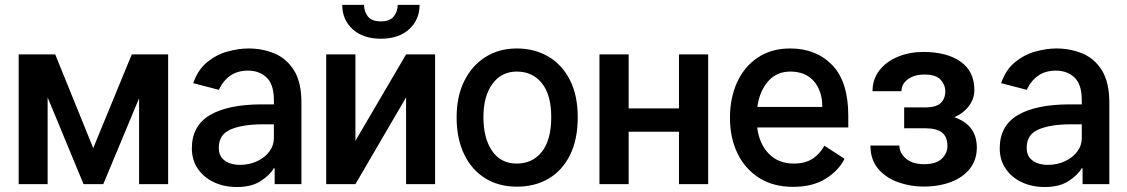

<svg xmlns="http://www.w3.org/2000/svg" viewBox="-20 -750 4591 782"><path d="M359.7 -146.7 516.7 -528.4H664.8V0H546.5V-349.8L400.6 0H320.3L174 -353.3V0H56.1V-528.4H204.9Z M1098.7 0V-64.3H1094.5Q1081.7 -39.4 1043.7 -13.8Q1005.7 11.7 945 11.7Q892.4 11.7 850.9 -8Q809.3 -27.7 785.3 -63.2Q761.4 -98.7 761.4 -145.6Q761.4 -237.9 835.4 -281.4Q909.4 -324.9 1047.6 -324.9H1095.5V-342Q1095.5 -406.2 1065.9 -434.3Q1036.2 -462.4 989.7 -462.4Q947.4 -462.4 917.8 -441.6Q888.1 -420.8 871.4 -384.2L767 -411.2Q786.2 -466.6 824.2 -497.3Q862.2 -528.1 907.1 -540.3Q952.1 -552.6 991.8 -552.6Q1049.4 -552.6 1098.5 -532Q1147.7 -511.4 1177.7 -463.1Q1207.7 -414.8 1207.7 -331.3V0ZM1095.5 -243.6H1048.3Q969.1 -243.6 920.1 -223Q871.1 -202.4 871.1 -148.4Q871.1 -121.1 884.6 -105.8Q898.1 -90.6 917.6 -84.5Q937.1 -78.5 956 -78.5Q996.1 -78.5 1027.7 -93.6Q1059.3 -108.7 1077.4 -133.2Q1095.5 -157.7 1095.5 -186.8Z M1427.6 -176.5 1633.9 -528.4H1752.1V0H1633.9V-353.3L1427.6 0H1308.6V-528.4H1427.6ZM1599.8 -730.1H1688.9Q1688.9 -669.7 1646.5 -631Q1604 -592.3 1530.9 -592.3Q1458.8 -592.3 1416.4 -631Q1373.9 -669.7 1373.9 -730.1H1462.7Q1462.7 -703.5 1478.2 -683.2Q1493.6 -663 1530.9 -663Q1568.2 -663 1584 -683.2Q1599.8 -703.5 1599.8 -730.1Z M2085.2 10.3Q2012.1 10.3 1956.9 -23.6Q1901.6 -57.5 1870.7 -121.1Q1839.8 -184.7 1839.8 -272.7Q1839.8 -357.6 1871.1 -420.5Q1902.3 -483.3 1957.6 -517.9Q2012.8 -552.6 2084.5 -552.6Q2157.3 -552.6 2213.4 -519.5Q2269.5 -486.5 2301.3 -424Q2333.1 -361.5 2333.1 -272.7Q2333.1 -182.2 2301.8 -119Q2270.6 -55.8 2214.8 -22.7Q2159.1 10.3 2085.2 10.3ZM2084.5 -83.8Q2149.1 -83.8 2187.1 -132.1Q2225.1 -180.4 2225.1 -272.7Q2225.1 -364 2187 -411.2Q2148.8 -458.5 2084.5 -458.5Q2022.7 -458.5 1985.8 -408.6Q1948.9 -358.7 1948.9 -272.7Q1948.9 -187.1 1984.2 -135.5Q2019.5 -83.8 2084.5 -83.8Z M2540.5 -528.4V-308.6H2745.4V-528.4H2864.3V0H2745.4V-213.4H2540.5V0H2421.5V-528.4Z M3209.9 11Q3129.3 11 3071.9 -25.4Q3014.6 -61.8 2983.8 -125.2Q2953.1 -188.6 2953.1 -269.9Q2953.1 -351.9 2982.6 -415.7Q3012.1 -479.4 3067.1 -516Q3122.2 -552.6 3198.2 -552.6Q3304 -552.6 3369.5 -485.1Q3435 -417.6 3435 -277.7V-230.8H3063.9Q3072.8 -162.6 3112 -123.2Q3151.3 -83.8 3213.1 -83.8Q3258.2 -83.8 3288.4 -102.8Q3318.5 -121.8 3337.7 -156.6L3419.7 -103.3Q3396 -55.4 3343 -22.2Q3290.1 11 3209.9 11ZM3198.5 -458.5Q3143.1 -458.5 3108.3 -418.7Q3073.5 -378.9 3064.6 -314.6H3329.2Q3329.2 -379.6 3295.1 -419Q3261 -458.5 3198.5 -458.5Z M3747.5 -227.6H3662.6V-312.5H3747.5Q3793.7 -312.5 3812 -331Q3830.3 -349.4 3830.3 -378.6Q3830.3 -403.4 3811.4 -424.9Q3792.6 -446.4 3744.7 -446.4Q3704.5 -446.4 3678.1 -427.4Q3651.6 -408.4 3651.6 -378.6H3533.7Q3533.7 -427.9 3562 -463.8Q3590.2 -499.6 3637.3 -519Q3684.3 -538.4 3741.1 -538.4Q3836.6 -538.4 3892.6 -498.8Q3948.5 -459.2 3948.5 -383.5Q3948.5 -348.4 3927 -319.1Q3905.5 -289.8 3866.8 -272.4Q3958.5 -241.1 3958.5 -149.1Q3958.5 -99.4 3930.8 -63.7Q3903.1 -28.1 3854 -9.1Q3805 9.9 3741.1 9.9Q3688.2 9.9 3638.5 -7.6Q3588.8 -25.2 3557 -62.3Q3525.2 -99.4 3525.2 -157.3H3643.1Q3643.1 -127.1 3669.7 -104.2Q3696.4 -81.3 3744.7 -81.3Q3793.3 -81.3 3816.1 -103.9Q3838.8 -126.4 3838.8 -154.5Q3838.8 -193.2 3816.6 -210.4Q3794.4 -227.6 3747.5 -227.6Z M4389.2 0V-64.3H4384.9Q4372.2 -39.4 4334.2 -13.8Q4296.2 11.7 4235.4 11.7Q4182.9 11.7 4141.3 -8Q4099.8 -27.7 4075.8 -63.2Q4051.8 -98.7 4051.8 -145.6Q4051.8 -237.9 4125.9 -281.4Q4199.9 -324.9 4338.1 -324.9H4386V-342Q4386 -406.2 4356.4 -434.3Q4326.7 -462.4 4280.2 -462.4Q4237.9 -462.4 4208.3 -441.6Q4178.6 -420.8 4161.9 -384.2L4057.5 -411.2Q4076.7 -466.6 4114.7 -497.3Q4152.7 -528.1 4197.6 -540.3Q4242.5 -552.6 4282.3 -552.6Q4339.8 -552.6 4389 -532Q4438.2 -511.4 4468.2 -463.1Q4498.2 -414.8 4498.2 -331.3V0ZM4386 -243.6H4338.8Q4259.6 -243.6 4210.6 -223Q4161.6 -202.4 4161.6 -148.4Q4161.6 -121.1 4175.1 -105.8Q4188.6 -90.6 4208.1 -84.5Q4227.6 -78.5 4246.4 -78.5Q4286.6 -78.5 4318.2 -93.6Q4349.8 -108.7 4367.9 -133.2Q4386 -157.7 4386 -186.8Z"/></svg>

Font: Interface Medium
Style: Regular
Weight: 500
Designer: Rasmus Andersson
Foundry: rsms
Version: Version 1.8